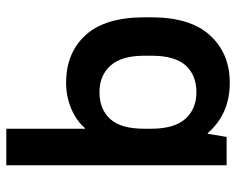

<svg xmlns="http://www.w3.org/2000/svg" viewBox="-90 -460 750 610"><g transform="rotate(90 285.0 -155.0)"><path d="M243 10Q148 10 91.5 -52Q35 -114 35 -239V-261Q35 -385 92.5 -447.5Q150 -510 243 -510Q342 -510 403 -440H405L415 -500H505V200H389V-50H387Q363 -22 324.5 -6Q286 10 243 10ZM273 -96Q327 -96 358 -130Q389 -164 389 -238V-260Q389 -334 357.5 -369Q326 -404 273 -404Q219 -404 188 -370Q157 -336 157 -261V-239Q157 -166 188.5 -131Q220 -96 273 -96Z"/></g></svg>

Font: PT Root UI Bold
Style: Regular
Weight: 700
Designer: Vitaly Kuzmin
Foundry: ParaType Ltd.
Version: Version 2.000G